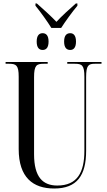

<svg xmlns="http://www.w3.org/2000/svg" viewBox="-20 -1069 613 1099"><path d="M274 -909H330C353 -945 394 -1002 423 -1036V-1049H414C384 -1023 330 -974 303 -944C275 -974 221 -1023 191 -1049H183V-1036C211 -1002 252 -945 274 -909ZM224 -783C243 -783 258 -795 258 -831C258 -867 243 -879 224 -879C205 -879 190 -867 190 -831C190 -795 205 -783 224 -783ZM382 -783C400 -783 415 -795 415 -831C415 -867 400 -879 382 -879C362 -879 347 -867 347 -831C347 -795 362 -783 382 -783ZM290 10C421 10 473 -65 473 -206V-627C473 -695 486 -704 523 -704H561V-714H365V-704H408C450 -704 463 -695 463 -629V-206C463 -83 423 -7 308 -7C226 -7 175 -54 175 -186V-627C175 -695 189 -704 230 -704H253V-714H12V-704H32C73 -704 87 -695 87 -630V-216C87 -53 169 10 290 10Z"/></svg>

Font: Noto Serif Display ExtraCondensed
Style: Regular
Weight: 400
Width: 2
Designer: Monotype Design Team
Foundry: Monotype Imaging Inc.
Version: Version 2.009